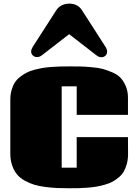

<svg xmlns="http://www.w3.org/2000/svg" viewBox="-20 -1009 747 1044"><path d="M36.1 0ZM158.2 -754.4 286.6 -954.1Q297.4 -971.2 316.4 -980.2Q335.4 -989.3 356.4 -989.3Q402.3 -989.3 425.3 -954.1L553.7 -754.4Q562.5 -740.2 562.5 -728.5Q562.5 -715.3 553.7 -706.5Q544.9 -697.8 531.7 -697.8Q517.6 -697.8 503.9 -708.5L356 -823.2L208 -708.5Q195.3 -698.7 181.6 -698.7Q168 -698.7 158.7 -707.3Q149.4 -715.8 149.4 -729Q149.4 -740.2 158.2 -754.4ZM675.8 -263.2 676.3 -171.9Q676.3 -143.1 669.9 -118.9Q663.6 -94.7 653.3 -76.9Q643.1 -59.1 626.2 -44.9Q609.4 -30.8 592 -21.2Q574.7 -11.7 550.5 -4.9Q526.4 2 505.4 5.6Q484.4 9.3 456.3 11.5Q428.2 13.7 407 14.2Q385.7 14.6 356.9 14.6Q319.8 14.6 291.3 13.4Q262.7 12.2 227.8 7.8Q192.9 3.4 167 -4.4Q141.1 -12.2 115.2 -26.4Q89.4 -40.5 73 -60.1Q56.6 -79.6 46.4 -108.4Q36.1 -137.2 36.1 -173.3V-466.3Q36.1 -494.6 42.7 -518.3Q49.3 -542 60.1 -559.3Q70.8 -576.7 88.4 -590.3Q106 -604 123.5 -613.3Q141.1 -622.6 165.8 -629.2Q190.4 -635.7 211.7 -639.4Q232.9 -643.1 261.2 -645Q289.6 -647 310.5 -647.5Q331.5 -647.9 359.9 -647.9Q396.5 -647.9 417.5 -647.5Q438.5 -647 476.3 -643.8Q514.2 -640.6 537.4 -634.5Q560.5 -628.4 589.8 -616Q619.1 -603.5 635.7 -585.7Q652.3 -567.9 664.1 -540.3Q675.8 -512.7 675.8 -477.5V-384.3H397V-539.6H315.4V-97.2H397V-263.2Z"/></svg>

Font: Coda ExtraBold
Style: Regular
Weight: 800
Version: Version 2.001; ttfautohint (v0.8) -r 50 -G 200 -x